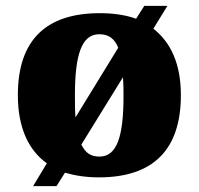

<svg xmlns="http://www.w3.org/2000/svg" viewBox="-20 -596 680 656"><path d="M140 -38 93 40H173L202 -6C236 4 274 10 318 10C502 10 598 -83 598 -271C598 -377 564 -451 504 -498L552 -576H473L445 -532C409 -545 367 -551 321 -551C137 -551 41 -459 41 -271C41 -162 76 -84 140 -38ZM384 -433 238 -195C236 -218 236 -244 236 -271C236 -409 259 -479 319 -479C352 -479 371 -464 384 -433ZM320 -61C289 -61 272 -74 258 -102L400 -332C402 -309 402 -288 402 -268C402 -131 380 -61 320 -61Z"/></svg>

Font: Noto Serif Lao Black
Style: Regular
Weight: 900
Designer: Monotype Design Team
Foundry: Monotype Imaging Inc.
Version: Version 2.003